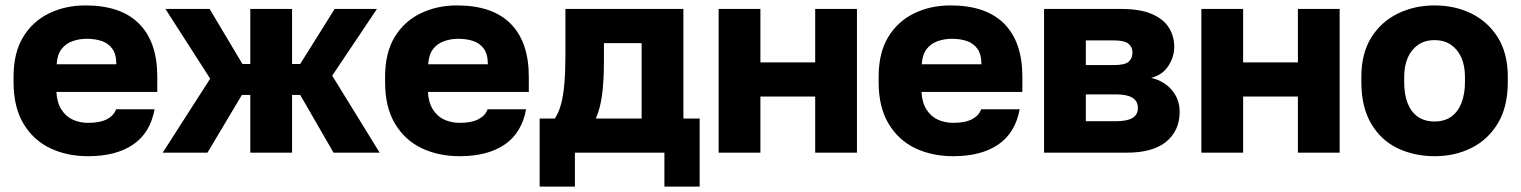

<svg xmlns="http://www.w3.org/2000/svg" viewBox="-20 -563 5610 708"><path d="M305 13Q227 13 165 -16.5Q103 -46 66.5 -107Q30 -168 30 -260V-280Q30 -368 65 -426Q100 -484 160.5 -513.5Q221 -543 295 -543Q426 -543 493 -475.5Q560 -408 560 -280V-224H188Q190 -185 206.5 -159Q223 -133 249 -121.5Q275 -110 305 -110Q349 -110 374.5 -123.5Q400 -137 408 -160H550Q534 -73 471 -30Q408 13 305 13ZM300 -420Q272 -420 247 -411Q222 -402 206.5 -381.5Q191 -361 189 -326H409Q409 -363 394 -383.5Q379 -404 354.5 -412Q330 -420 300 -420Z M580 0 755 -273 590 -530H753L874 -327H903V-530H1057V-327H1087L1214 -530H1370L1205 -284L1380 0H1210L1087 -213H1057V0H903V-213H872L745 0Z M1675 13Q1597 13 1535 -16.5Q1473 -46 1436.5 -107Q1400 -168 1400 -260V-280Q1400 -368 1435 -426Q1470 -484 1530.5 -513.5Q1591 -543 1665 -543Q1796 -543 1863 -475.5Q1930 -408 1930 -280V-224H1558Q1560 -185 1576.5 -159Q1593 -133 1619 -121.5Q1645 -110 1675 -110Q1719 -110 1744.5 -123.5Q1770 -137 1778 -160H1920Q1904 -73 1841 -30Q1778 13 1675 13ZM1670 -420Q1642 -420 1617 -411Q1592 -402 1576.5 -381.5Q1561 -361 1559 -326H1779Q1779 -363 1764 -383.5Q1749 -404 1724.5 -412Q1700 -420 1670 -420Z M1970 125V-126H2026Q2040 -147 2048.5 -177.5Q2057 -208 2061 -253Q2065 -298 2065 -360V-530H2500V-126H2560V125H2430V0H2100V125ZM2177 -126H2346V-404H2207V-340Q2207 -264 2200 -212.5Q2193 -161 2177 -126Z M2630 0V-530H2784V-333H2986V-530H3140V0H2986V-207H2784V0Z M3495 13Q3417 13 3355 -16.5Q3293 -46 3256.5 -107Q3220 -168 3220 -260V-280Q3220 -368 3255 -426Q3290 -484 3350.5 -513.5Q3411 -543 3485 -543Q3616 -543 3683 -475.5Q3750 -408 3750 -280V-224H3378Q3380 -185 3396.5 -159Q3413 -133 3439 -121.5Q3465 -110 3495 -110Q3539 -110 3564.5 -123.5Q3590 -137 3598 -160H3740Q3724 -73 3661 -30Q3598 13 3495 13ZM3490 -420Q3462 -420 3437 -411Q3412 -402 3396.5 -381.5Q3381 -361 3379 -326H3599Q3599 -363 3584 -383.5Q3569 -404 3544.5 -412Q3520 -420 3490 -420Z M3830 0V-530H4114Q4184 -530 4227 -511.5Q4270 -493 4290 -461.5Q4310 -430 4310 -390Q4310 -353 4288 -319.5Q4266 -286 4225 -276Q4274 -264 4302 -230Q4330 -196 4330 -151Q4330 -82 4281 -41Q4232 0 4134 0ZM3984 -116H4095Q4136 -116 4156 -128Q4176 -140 4176 -165Q4176 -190 4156 -202.5Q4136 -215 4095 -215H3984ZM3984 -323H4087Q4128 -323 4142 -335.5Q4156 -348 4156 -369Q4156 -390 4141 -402Q4126 -414 4087 -414H3984Z M4410 0V-530H4564V-333H4766V-530H4920V0H4766V-207H4564V0Z M5270 13Q5196 13 5134.5 -16Q5073 -45 5036.5 -106.5Q5000 -168 5000 -260V-280Q5000 -366 5036.5 -424.5Q5073 -483 5134.5 -513Q5196 -543 5270 -543Q5345 -543 5406 -513Q5467 -483 5503.5 -424.5Q5540 -366 5540 -280V-260Q5540 -169 5503.5 -108.5Q5467 -48 5406 -17.5Q5345 13 5270 13ZM5270 -115Q5306 -115 5331 -132.5Q5356 -150 5369 -183Q5382 -216 5382 -260V-280Q5382 -320 5369 -350Q5356 -380 5331 -397.5Q5306 -415 5270 -415Q5234 -415 5209 -397.5Q5184 -380 5171 -350Q5158 -320 5158 -280V-260Q5158 -214 5171 -181.5Q5184 -149 5209 -132Q5234 -115 5270 -115Z"/></svg>

Font: Golos Text
Style: Bold
Weight: 700
Designer: A.Korolkova, Vitaly Kuzmin
Foundry: ParaType Ltd
Version: Version 2.004